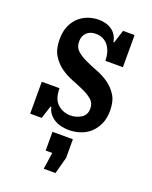

<svg xmlns="http://www.w3.org/2000/svg" viewBox="-137 -585 692 876"><g transform="rotate(20 209.0 -147.5)"><path d="M117 -62 97 0H41V-155H127Q127 -102 153.5 -78.5Q180 -55 216 -55Q243 -55 267 -69.5Q291 -84 291 -116Q291 -142 273 -157.5Q255 -173 228.5 -185Q202 -197 171 -209Q140 -221 113.5 -240Q87 -259 69 -288.5Q51 -318 51 -365Q51 -404 63.5 -431.5Q76 -459 96 -476.5Q116 -494 140.5 -502Q165 -510 189 -510Q206 -510 222 -506Q238 -502 251.5 -493Q265 -484 274 -470Q283 -456 286 -437H290L310 -500H366V-344H281Q280 -391 258 -418Q236 -445 198 -445Q171 -445 154.5 -429Q138 -413 138 -386Q138 -358 156 -342Q174 -326 200.5 -313.5Q227 -301 258.5 -289Q290 -277 316.5 -258.5Q343 -240 361 -211.5Q379 -183 379 -137Q379 -99 366 -71Q353 -43 332.5 -25Q312 -7 285.5 1.5Q259 10 232 10Q214 10 195.5 6Q177 2 162 -7Q147 -16 136 -29.5Q125 -43 121 -62ZM165 43H264V134L242 215H185L197 134H165Z"/></g></svg>

Font: HermeneusOne
Style: Regular
Weight: 400
Designer: Rodrigo Fuenzalida, Pablo Impallari
Foundry: Pablo Impallari, Rodrigo Fuenzalida
Version: Version 1.000; ttfautohint (v0.8) -G 200 -r 50